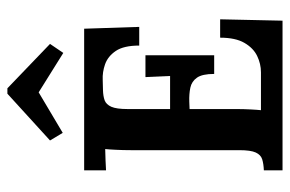

<svg xmlns="http://www.w3.org/2000/svg" viewBox="-150 -619 769 509"><g transform="rotate(-90 234.5 -364.5)"><path d="M293 -181.2Q293 -212.7 283.1 -226.8Q273.2 -240.9 256.5 -244.4Q239.8 -247.9 219.3 -247.2L199.9 -246.4V-123.2Q199.9 -103 198.9 -84.9Q198 -66.7 196.9 -57.2H297.4Q319.8 -57.2 340.7 -67.3Q361.6 -77.4 375.3 -101Q389.1 -124.7 389.1 -165.4H437.8L434.2 0H37.4V-49.5Q54.6 -50.2 66.6 -53.9Q78.5 -57.6 84.7 -71Q90.9 -84.3 90.9 -114.8V-402.6Q90.9 -422.8 91.9 -441.7Q92.8 -460.6 93.9 -470.1Q82.1 -469.7 63.8 -469.2Q45.5 -468.6 37.4 -467.9V-525.9H412.9L417.7 -379.9H368.2Q368.2 -421 353.9 -442.1Q339.6 -463.1 318.5 -470.5Q297.4 -477.8 277.2 -476.7L250.1 -476Q234.3 -475.6 223.1 -471.6Q212 -467.5 205.9 -453.8Q199.9 -440 199.9 -410.7V-298.1H287.5L284.6 -363.4H342.5V-181.2ZM348.7 -581.2 244.2 -646.5 136.8 -582.7 116.6 -616.4 240.6 -729.4H254.9L372.6 -616.4Z"/></g></svg>

Font: Parastoo
Style: Regular
Weight: 400
Foundry: Saber Rastikerdar (saber.rastikerdar@gmail.com)
Version: Version 3.000